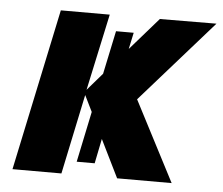

<svg xmlns="http://www.w3.org/2000/svg" viewBox="-44 -600 754 649"><g transform="rotate(5 332.5 -275.0)"><path d="M21 0 137 -549H303L247 -289L298 -348L329 -495H389L377 -439L473 -549L665 -550L420 -272L561 0H376L313 -128L296 -44H235L271 -216L244 -271L187 0Z"/></g></svg>

Font: Noto Sans Disp ExtBd
Style: Italic
Weight: 800
Italic angle: -12°
Designer: Monotype Design Team
Foundry: Monotype Imaging Inc.
Version: Version 2.000;GOOG;noto-source:20170915:90ef993387c0